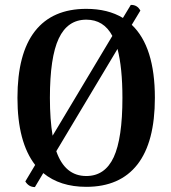

<svg xmlns="http://www.w3.org/2000/svg" viewBox="-20 -746 694 781"><path d="M610 -348Q610 -168 539 -77Q468 14 331 14Q224 14 156 -42L122 15Q97 15 83 -8L123 -75Q51 -168 51 -348Q51 -528 122 -619Q193 -710 331 -710Q419 -710 480 -673L512 -726Q538 -727 551 -703L516 -645Q610 -556 610 -348ZM194 -194 437 -600Q402 -666 331 -666Q255 -666 219 -589.5Q183 -513 183 -348Q183 -260 194 -194ZM478 -348Q478 -470 458 -547L209 -131Q244 -30 331 -30Q407 -30 442.5 -106.5Q478 -183 478 -348Z"/></svg>

Font: Arima Madurai ExtraBold
Style: Regular
Weight: 800
Designer: Joana Correia and Natanael Gama
Foundry: NDISCOVER
Version: Version 1.020